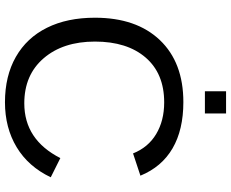

<svg xmlns="http://www.w3.org/2000/svg" viewBox="-98 -810 917 762"><g transform="rotate(90 361.0 -429.5)"><path d="M386.7 -622.1C435.2 -622.1 477.1 -611.5 512.5 -590.3C547.8 -569.2 573.4 -538.6 589.4 -498.5L677.7 -527.8C654.6 -584.1 618.5 -626.6 569.3 -655.3C520.2 -683.9 459 -698.2 385.7 -698.2C280.9 -698.2 198.9 -667.2 139.6 -605C80.4 -542.8 50.8 -456.9 50.8 -347.2C50.8 -273.9 64 -210.5 90.6 -157C117.1 -103.4 155.7 -62.3 206.3 -33.4C256.9 -4.6 316.9 9.8 386.2 9.8C453.9 9.8 513.4 -5.7 564.7 -36.6C616 -67.5 655.8 -112.6 684.1 -171.9L607.9 -210C559.4 -114.6 487 -66.9 390.6 -66.9C315.4 -66.9 255.8 -92.5 211.7 -143.8C167.6 -195.1 145.5 -262.9 145.5 -347.2C145.5 -432.5 166.7 -499.6 209 -548.6C251.3 -597.6 310.5 -622.1 386.7 -622.1ZM342.8 -783.7H430.7V-867.7H342.8Z"/></g></svg>

Font: Arimo
Style: Regular
Weight: 400
Designer: Steve Matteson
Foundry: Monotype Imaging Inc.
Version: Version 1.32